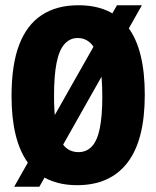

<svg xmlns="http://www.w3.org/2000/svg" viewBox="-20 -696 596 732"><path d="M34 16 426 -676H521L130 16ZM274 10Q212 10 164.5 -11.5Q117 -33 86 -76Q55 -119 39.5 -182.5Q24 -246 24 -330Q24 -449 53 -525Q82 -601 139 -638.5Q196 -676 279 -676Q342 -676 389 -655Q436 -634 468 -592Q500 -550 516 -485.5Q532 -421 532 -335Q532 -248 515.5 -183.5Q499 -119 466 -76Q433 -33 385 -11.5Q337 10 274 10ZM279 -116Q310 -116 330.5 -138Q351 -160 360.5 -207Q370 -254 370 -327Q370 -405 360 -454.5Q350 -504 329 -527.5Q308 -551 276 -551Q246 -551 225.5 -527.5Q205 -504 195.5 -455.5Q186 -407 186 -330Q186 -274 191.5 -233.5Q197 -193 208 -167Q219 -141 237 -128.5Q255 -116 279 -116Z"/></svg>

Font: Bricolage Grotesque 96pt ExtraBold SemiCondensed
Style: Regular
Weight: 800
Width: 4
Version: Version 1.001;gftools[0.9.33.dev8+g029e19f]